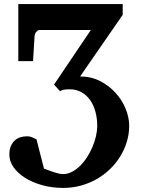

<svg xmlns="http://www.w3.org/2000/svg" viewBox="-20 -691 690 942"><path d="M582 -618.2 373 -315.9Q426.3 -315.9 470.5 -293.5Q514.6 -271 546.6 -235.8Q578.6 -200.7 596.2 -158Q613.8 -115.2 613.8 -74.2Q613.8 -33.2 602.1 5.1Q590.3 43.5 569.3 77.4Q548.3 111.3 518.8 139.6Q489.3 168 453.4 188.2Q417.5 208.5 376.2 219.7Q335 231 291 231Q234.9 231 186.3 217.3Q137.7 203.6 102.1 180.9Q66.4 158.2 46.1 128.9Q25.9 99.6 25.9 67.9Q25.9 41.5 33.9 24.2Q42 6.8 54.2 -3.4Q66.4 -13.7 81.1 -17.8Q95.7 -22 108.9 -22Q124 -22.9 137 -17.6Q149.9 -12.2 159.2 -6.8L195.8 136.2Q205.1 139.2 216.6 143.8Q228 148.4 240.5 152.6Q252.9 156.7 265.6 159.9Q278.3 163.1 290 163.1Q311.5 163.1 332.5 152.3Q353.5 141.6 372.1 123.5Q390.6 105.5 406.2 81.5Q421.9 57.6 433.1 31.2Q444.3 4.9 450.7 -22.2Q457 -49.3 457 -74.2Q457 -110.4 448.2 -142.8Q439.5 -175.3 422.4 -199.7Q405.3 -224.1 379.9 -238.5Q354.5 -252.9 320.8 -252.9Q299.3 -252.9 288.6 -249.8Q277.8 -246.6 274.9 -243.2L245.1 -275.9L425.8 -543.9H172.9Q168.9 -543.9 165 -541.3Q161.1 -538.6 157.7 -534.4Q154.3 -530.3 152.3 -525.6Q150.4 -521 149.9 -517.1L142.1 -391.1H69.8V-670.9H582Z"/></svg>

Font: Charis SIL
Style: Bold
Weight: 700
Foundry: SIL International
Version: Version 4.112